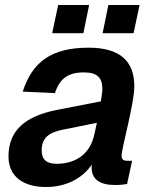

<svg xmlns="http://www.w3.org/2000/svg" viewBox="-20 -737 608 769"><path d="M189 -604H314L337 -717H213ZM391 -604H515L539 -717H414ZM347 -66C347 -20 378 4 441 4C459 4 480 2 489 0L509 -93H491C475 -93 467 -98 467 -113C467 -144 518 -322 518 -391C518 -492 461 -546 335 -546C183 -546 109 -487 71 -370L200 -364C219 -422 252 -447 316 -447C371 -447 390 -424 390 -381C390 -369 387 -351 384 -331L209 -297C77 -271 14 -212 14 -110C14 -31 72 12 164 12C247 12 311 -24 348 -78C347 -74 347 -70 347 -66ZM147 -135C147 -183 173 -206 233 -218L368 -245C364 -227 361 -211 358 -200C342 -121 284 -81 207 -81C165 -81 147 -99 147 -135Z"/></svg>

Font: Geist SemiBold
Style: Italic
Weight: 600
Italic angle: -12°
Designer: Basement.studio, Andrés Briganti, Mateo Zaragoza
Foundry: Basement.studio, Vercel, Andrés Briganti, Guido Ferreyra, Mateo Zaragoza
Version: Version 1.500